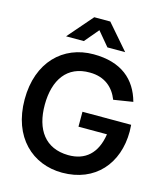

<svg xmlns="http://www.w3.org/2000/svg" viewBox="-138 -1058 1007 1175"><g transform="rotate(15 366.0 -470.0)"><path d="M437 -797.5H549.5L413 -955H311.5L175 -797.5H287.5L362.5 -886.5ZM367 15C576 15 702 -131.5 702 -335.5C702 -339.5 701 -367 700 -377.5H391.5V-283H572C553.5 -159 483 -97 374.5 -98.5C229.5 -100.5 157 -202.5 157.5 -360C158 -517.5 229.5 -623 374.5 -621C470 -620.5 526.5 -568 554 -497L676.5 -516.5C640 -650 544 -735 367 -735C174.5 -735 30 -596 30 -360C30 -120 179.5 15 367 15Z"/></g></svg>

Font: Hauora
Style: Bold
Weight: 700
Designer: Wayne Shih
Foundry: WCYS
Version: Version 1.001;hotconv 1.0.109;makeotfexe 2.5.65596